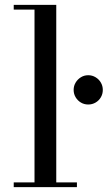

<svg xmlns="http://www.w3.org/2000/svg" viewBox="-20 -770 443 790"><path d="M211.5 -750V-19.5H296.5V0H36.5V-19.5H122V-730.5H36.5V-750ZM343 -340Q326.5 -340 313 -348Q299.5 -356 291.2 -369.8Q283 -383.5 283 -400Q283 -416.5 291.2 -430.2Q299.5 -444 313 -452.2Q326.5 -460.5 343 -460.5Q359.5 -460.5 373.2 -452.2Q387 -444 395 -430.2Q403 -416.5 403 -400Q403 -383.5 395 -369.8Q387 -356 373.2 -348Q359.5 -340 343 -340Z"/></svg>

Font: Bodoni Moda SC
Style: Regular
Weight: 400
Designer: Owen Earl
Foundry: indestructible type
Version: Version 2.005